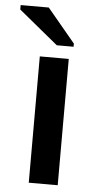

<svg xmlns="http://www.w3.org/2000/svg" viewBox="-73 -767 403 800"><g transform="rotate(5 128.5 -367.0)"><path d="M199.7 -528.3V0H78.6V-528.3ZM215.3 -593.8V-580.6H145L-19.5 -715.8V-734.4H98.1Z"/></g></svg>

Font: Arimo SemiBold
Style: Regular
Weight: 600
Designer: Steve Matteson
Foundry: Monotype Imaging Inc.
Version: Version 1.33